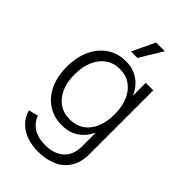

<svg xmlns="http://www.w3.org/2000/svg" viewBox="-281 -835 1141 1141"><g transform="rotate(45 289.0 -264.5)"><path d="M281.2 212.9Q224.1 212.9 180.2 196.3Q136.2 179.7 107.7 149.2Q79.1 118.7 67.9 77.1L127.9 62Q137.7 89.4 157.5 110.4Q177.2 131.3 208 143.3Q238.8 155.3 281.2 155.3Q356 155.3 399.2 116.7Q442.4 78.1 442.4 4.4V-104H439Q425.3 -74.2 401.6 -50Q377.9 -25.9 344.5 -11.7Q311 2.4 267.6 2.4Q202.1 2.4 151.4 -30.5Q100.6 -63.5 72 -123.5Q43.5 -183.6 43.5 -265.1Q43.5 -346.2 72 -407.5Q100.6 -468.8 151.4 -502.9Q202.1 -537.1 268.6 -537.1Q312 -537.1 345.7 -522.5Q379.4 -507.8 403.3 -482.7Q427.2 -457.5 440.4 -426.8H443.4V-529.3H506.3V5.9Q506.3 76.7 476.8 122.6Q447.3 168.5 396.5 190.7Q345.7 212.9 281.2 212.9ZM276.9 -55.7Q328.6 -55.7 366.5 -81.3Q404.3 -106.9 424.6 -154.1Q444.8 -201.2 444.8 -265.6Q444.8 -329.1 424.6 -377.2Q404.3 -425.3 366.7 -452.1Q329.1 -479 276.9 -479Q225.6 -479 187.7 -452.4Q149.9 -425.8 129.2 -377.9Q108.4 -330.1 108.4 -265.6Q108.4 -200.7 129.4 -153.8Q150.4 -106.9 188.2 -81.3Q226.1 -55.7 276.9 -55.7ZM249.5 -599.1 316.9 -742.2H390.1L303.7 -599.1Z"/></g></svg>

Font: Inter 24pt Light
Style: Regular
Weight: 300
Designer: Rasmus Andersson
Foundry: rsms
Version: Version 4.001;git-66647c0bb